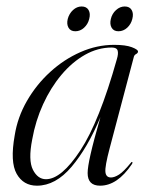

<svg xmlns="http://www.w3.org/2000/svg" viewBox="-20 -580 469 608"><path d="M327 -109.5Q312 -53 313.8 -35.5Q315.5 -18 331.5 -18Q342.5 -18 357 -27.2Q371.5 -36.5 393.5 -63.5Q396.5 -68 398.5 -67Q401 -65.5 397.5 -60Q351.5 8 297 8Q257.5 8 257.5 -32Q257.5 -50.5 266.8 -91.5Q276 -132.5 298 -209Q257.5 -112 206.8 -52Q156 8 97 8Q54 8 32.8 -29.5Q11.5 -67 26.5 -151Q35.5 -208.5 65.2 -260.2Q95 -312 138.8 -352Q182.5 -392 234.8 -415Q287 -438 341.5 -438Q378 -438 397.5 -430.5Q417 -423 417 -417Q417 -412 411.2 -409Q405.5 -406 404 -400.5ZM82 -138.5Q69 -72.5 84.2 -42.5Q99.5 -12.5 125.5 -12.5Q174.5 -12.5 234.5 -103.8Q294.5 -195 350 -392.5Q355.5 -410.5 352.5 -420Q349.5 -429.5 334 -429.5Q290 -429.5 249.2 -406.5Q208.5 -383.5 174.5 -343Q140.5 -302.5 116.5 -250Q92.5 -197.5 82 -138.5ZM218.5 -481Q203.5 -481 197 -492.2Q190.5 -503.5 194.5 -520Q199 -537 211.2 -548.2Q223.5 -559.5 238.5 -559.5Q254 -559.5 260.5 -548.2Q267 -537 262.5 -520Q258.5 -503.5 246.2 -492.2Q234 -481 218.5 -481ZM355 -481Q340 -481 333.5 -492.2Q327 -503.5 331 -520Q335 -537 347.5 -548.2Q360 -559.5 375 -559.5Q390.5 -559.5 397 -548.2Q403.5 -537 399 -520Q395 -503.5 382.8 -492.2Q370.5 -481 355 -481Z"/></svg>

Font: Fraunces 144pt Light
Style: Italic
Weight: 300
Italic angle: -16°
Version: Version 1.000;[0bf87f6ff]